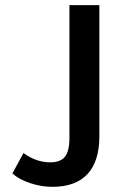

<svg xmlns="http://www.w3.org/2000/svg" viewBox="-20 -505 481 744"><path d="M28 167 71 88Q120 124 175 124Q214 124 231.5 102.5Q249 81 249 30V-485H365V23Q365 120 319 169.5Q273 219 183 219Q140 219 96.5 204.5Q53 190 28 167Z"/></svg>

Font: Niramit SemiBold
Style: Regular
Weight: 600
Designer: Katatrad Aksorn Co.,Ltd.
Foundry: Cadson Demak Co.,Ltd.
Version: Version 1.001; ttfautohint (v1.6)